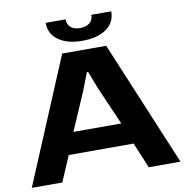

<svg xmlns="http://www.w3.org/2000/svg" viewBox="-102 -1010 1060 1102"><g transform="rotate(-10 427.5 -459.5)"><path d="M426.8 -780.8Q340.3 -780.8 288.6 -817.4Q236.8 -854 236.8 -918.9H353Q353 -888.7 372.8 -871.8Q392.6 -855 426.8 -855Q461.9 -855 482.7 -871.8Q503.4 -888.7 502.9 -918.9H619.1Q619.1 -853.5 567.4 -817.1Q515.6 -780.8 426.8 -780.8ZM-5.9 0 299.8 -729H556.2L860.8 0H675.8L613.8 -148.9H235.8L171.9 0ZM285.2 -274.9H564L467.8 -496.1L428.2 -599.1H420.9L380.9 -496.1Z"/></g></svg>

Font: Hubot Sans Expanded
Style: Bold
Weight: 700
Width: 7
Designer: Deni Anggara
Foundry: GitHub
Version: Version 1.001;gftools[0.9.31]